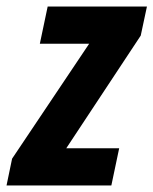

<svg xmlns="http://www.w3.org/2000/svg" viewBox="-61 -568 470 588"><path d="M280 0 304 -114H142L370 -459L389 -548H85L61 -434H212L-24 -82L-41 0Z"/></svg>

Font: Noto Sans UI Condensed ExtraBold
Style: Italic
Weight: 800
Width: 3
Designer: Monotype Design Team
Foundry: Monotype Imaging Inc.
Version: 1.001